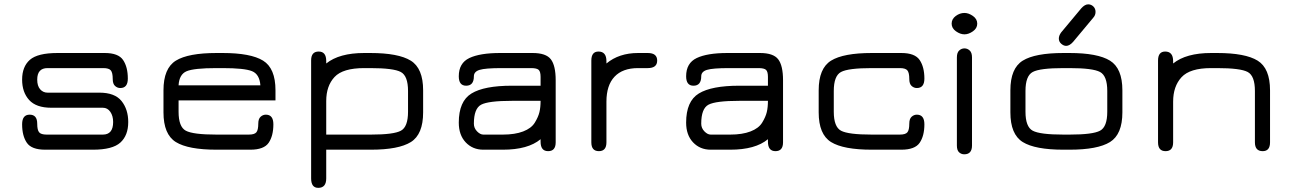

<svg xmlns="http://www.w3.org/2000/svg" viewBox="-20 -697 6017 894"><path d="M190.4 0Q127 0 105 -32.2Q83 -64.5 83 -118.2Q83 -163.1 118.2 -163.1Q153.3 -163.1 153.3 -121.1Q153.3 -91.8 162.1 -81.1Q170.9 -70.3 197.3 -70.3H459Q506.8 -70.3 506.8 -128.9Q506.8 -157.2 493.7 -176.3Q480.5 -195.3 459 -195.3H218.8Q148.4 -195.3 115.7 -231.4Q83 -267.6 83 -326.2Q83 -386.7 119.1 -418.5Q155.3 -450.2 248 -450.2H467.8Q531.2 -450.2 553.2 -417.5Q575.2 -384.8 575.2 -331.1Q575.2 -287.1 540 -287.1Q526.4 -287.1 515.6 -296.9Q504.9 -306.6 504.9 -329.1Q504.9 -358.4 496.1 -369.1Q487.3 -379.9 460.9 -379.9H201.2Q153.3 -379.9 153.3 -326.2Q153.3 -296.9 167 -281.2Q180.7 -265.6 201.2 -265.6H442.4Q514.6 -265.6 545.9 -226.6Q577.1 -187.5 577.1 -128.9Q577.1 -66.4 540.5 -33.2Q503.9 0 413.1 0Z M1262.7 -276.4V-229.5H811.5V-176.8Q811.5 -106.4 845.2 -88.4Q878.9 -70.3 988.3 -70.3H1138.7Q1165 -70.3 1173.8 -81.1Q1182.6 -91.8 1182.6 -121.1Q1182.6 -143.6 1193.4 -153.3Q1204.1 -163.1 1217.8 -163.1Q1252.9 -163.1 1252.9 -118.2Q1252.9 -64.5 1231 -32.2Q1209 0 1145.5 0H988.3Q856.4 0 798.8 -35.6Q741.2 -71.3 741.2 -173.8V-276.4Q741.2 -378.9 798.8 -414.6Q856.4 -450.2 988.3 -450.2H1016.6Q1147.5 -450.2 1205.1 -414.6Q1262.7 -378.9 1262.7 -276.4ZM1016.6 -379.9H988.3Q882.8 -379.9 848.6 -365.2Q814.5 -350.6 811.5 -299.8H1192.4Q1188.5 -351.6 1153.3 -365.7Q1118.2 -379.9 1016.6 -379.9Z M1879.9 -273.4Q1879.9 -343.8 1846.2 -361.8Q1812.5 -379.9 1704.1 -379.9H1675.8Q1576.2 -379.9 1537.6 -338.4Q1499 -296.9 1499 -226.6V-70.3H1707Q1813.5 -70.3 1846.7 -88.4Q1879.9 -106.4 1879.9 -176.8ZM1950.2 -173.8Q1950.2 -71.3 1893.1 -35.6Q1835.9 0 1707 0H1499V133.8Q1499 177.7 1461.9 177.7Q1428.7 177.7 1428.7 133.8V-416Q1428.7 -457 1463.9 -457Q1499 -457 1499 -413.1V-401.4Q1559.6 -450.2 1675.8 -450.2H1704.1Q1835 -450.2 1892.6 -414.6Q1950.2 -378.9 1950.2 -276.4Z M2363.3 -297.9H2497.1V-338.9Q2497.1 -363.3 2488.3 -371.6Q2479.5 -379.9 2453.1 -379.9H2315.4Q2239.3 -379.9 2212.9 -371.6Q2186.5 -363.3 2186.5 -341.8Q2186.5 -297.9 2150.4 -297.9Q2116.2 -297.9 2116.2 -341.8Q2116.2 -403.3 2165.5 -426.8Q2214.8 -450.2 2308.6 -450.2H2460Q2522.5 -450.2 2544.9 -420.9Q2567.4 -391.6 2567.4 -323.2V-34.2Q2567.4 6.8 2532.2 6.8Q2497.1 6.8 2497.1 -37.1V-48.8Q2438.5 0 2321.3 0H2230.5Q2180.7 0 2148.4 -34.2Q2116.2 -68.4 2116.2 -126Q2116.2 -225.6 2175.3 -261.7Q2234.4 -297.9 2363.3 -297.9ZM2497.1 -227.5H2363.3Q2253.9 -227.5 2220.2 -209.5Q2186.5 -191.4 2186.5 -121.1Q2186.5 -100.6 2201.2 -85.4Q2215.8 -70.3 2230.5 -70.3H2321.3Q2377.9 -70.3 2416 -85Q2454.1 -99.6 2470.2 -126Q2486.3 -152.3 2491.7 -174.8Q2497.1 -197.3 2497.1 -227.5Z M2951.2 -379.9Q2878.9 -379.9 2841.3 -339.8Q2803.7 -299.8 2803.7 -223.6V-34.2Q2803.7 6.8 2768.6 6.8Q2733.4 6.8 2733.4 -34.2V-415Q2733.4 -457 2766.6 -457Q2803.7 -457 2803.7 -412.1V-401.4Q2862.3 -450.2 2951.2 -450.2H2996.1Q3040 -450.2 3040 -415Q3040 -379.9 2996.1 -379.9Z M3421.9 -297.9H3555.7V-338.9Q3555.7 -363.3 3546.9 -371.6Q3538.1 -379.9 3511.7 -379.9H3374Q3297.9 -379.9 3271.5 -371.6Q3245.1 -363.3 3245.1 -341.8Q3245.1 -297.9 3209 -297.9Q3174.8 -297.9 3174.8 -341.8Q3174.8 -403.3 3224.1 -426.8Q3273.4 -450.2 3367.2 -450.2H3518.6Q3581.1 -450.2 3603.5 -420.9Q3626 -391.6 3626 -323.2V-34.2Q3626 6.8 3590.8 6.8Q3555.7 6.8 3555.7 -37.1V-48.8Q3497.1 0 3379.9 0H3289.1Q3239.3 0 3207 -34.2Q3174.8 -68.4 3174.8 -126Q3174.8 -225.6 3233.9 -261.7Q3293 -297.9 3421.9 -297.9ZM3555.7 -227.5H3421.9Q3312.5 -227.5 3278.8 -209.5Q3245.1 -191.4 3245.1 -121.1Q3245.1 -100.6 3259.8 -85.4Q3274.4 -70.3 3289.1 -70.3H3379.9Q3436.5 -70.3 3474.6 -85Q3512.7 -99.6 3528.8 -126Q3544.9 -152.3 3550.3 -174.8Q3555.7 -197.3 3555.7 -227.5Z M4176.8 0H4039.1Q3907.2 0 3849.6 -35.6Q3792 -71.3 3792 -173.8V-276.4Q3792 -378.9 3849.6 -414.6Q3907.2 -450.2 4039.1 -450.2H4176.8Q4240.2 -450.2 4262.2 -417.5Q4284.2 -384.8 4284.2 -331.1Q4284.2 -287.1 4249 -287.1Q4235.4 -287.1 4224.6 -296.9Q4213.9 -306.6 4213.9 -329.1Q4213.9 -358.4 4205.1 -369.1Q4196.3 -379.9 4169.9 -379.9H4039.1Q3929.7 -379.9 3896 -361.8Q3862.3 -343.8 3862.3 -273.4V-176.8Q3862.3 -106.4 3896 -88.4Q3929.7 -70.3 4039.1 -70.3H4169.9Q4196.3 -70.3 4205.1 -81.1Q4213.9 -91.8 4213.9 -121.1Q4213.9 -143.6 4224.6 -153.3Q4235.4 -163.1 4249 -163.1Q4284.2 -163.1 4284.2 -118.2Q4284.2 -64.5 4262.2 -32.2Q4240.2 0 4176.8 0Z M4435.5 -429.7Q4435.5 -452.1 4446.3 -461.9Q4457 -471.7 4470.7 -471.7Q4484.4 -471.7 4495.1 -461.9Q4505.9 -452.1 4505.9 -429.7V-19.5Q4505.9 21.5 4469.7 21.5Q4456.1 21.5 4445.8 12.2Q4435.5 2.9 4435.5 -19.5ZM4470.7 -636.7Q4490.2 -636.7 4510.3 -622.6Q4530.3 -608.4 4530.3 -586.9Q4530.3 -565.4 4510.3 -551.3Q4490.2 -537.1 4470.7 -537.1Q4451.2 -537.1 4431.2 -551.3Q4411.1 -565.4 4411.1 -586.9Q4411.1 -608.4 4430.2 -622.6Q4449.2 -636.7 4470.7 -636.7Z M4960 0H4931.6Q4799.8 0 4742.2 -35.6Q4684.6 -71.3 4684.6 -173.8V-276.4Q4684.6 -378.9 4742.2 -414.6Q4799.8 -450.2 4931.6 -450.2H4960Q5090.8 -450.2 5148.4 -414.6Q5206.1 -378.9 5206.1 -276.4V-173.8Q5206.1 -71.3 5148.4 -35.6Q5090.8 0 4960 0ZM4931.6 -70.3H4960Q5068.4 -70.3 5102.1 -88.4Q5135.7 -106.4 5135.7 -176.8V-273.4Q5135.7 -343.8 5102.1 -361.8Q5068.4 -379.9 4960 -379.9H4931.6Q4822.3 -379.9 4788.6 -361.8Q4754.9 -343.8 4754.9 -273.4V-176.8Q4754.9 -106.4 4788.6 -88.4Q4822.3 -70.3 4931.6 -70.3ZM4944.3 -483.4Q4932.6 -483.4 4921.4 -493.2Q4910.2 -502.9 4910.2 -517.6Q4910.2 -531.2 4920.9 -545.9L5014.6 -658.2Q5031.2 -676.8 5046.9 -676.8Q5060.5 -676.8 5070.8 -667Q5081.1 -657.2 5081.1 -641.6Q5081.1 -626 5070.3 -614.3L4976.6 -502Q4960 -483.4 4944.3 -483.4Z M5619.1 -379.9Q5520.5 -379.9 5481.4 -337.4Q5442.4 -294.9 5442.4 -223.6V-34.2Q5442.4 6.8 5407.2 6.8Q5372.1 6.8 5372.1 -34.2V-415Q5372.1 -457 5405.3 -457Q5442.4 -457 5442.4 -412.1V-401.4Q5502.9 -450.2 5619.1 -450.2H5647.5Q5778.3 -450.2 5835.9 -414.6Q5893.6 -378.9 5893.6 -276.4V-34.2Q5893.6 6.8 5859.4 6.8Q5823.2 6.8 5823.2 -34.2V-273.4Q5823.2 -343.8 5789.6 -361.8Q5755.9 -379.9 5647.5 -379.9Z"/></svg>

Font: Jura
Style: DemiBold
Weight: 600
Version: Version 2.4